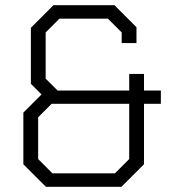

<svg xmlns="http://www.w3.org/2000/svg" viewBox="-20 -720 670 740"><path d="M70 -87V-286L140 -356L99 -397V-613L186 -700H421L506 -615V-554H449V-595L396 -648H209L156 -595V-417L202 -371H478V-435H535V-371H600V-320H535V-87L448 0H157ZM423 -52 478 -107V-320H179L127 -268V-107L182 -52Z"/></svg>

Font: Chakra Petch Light
Style: Regular
Weight: 300
Designer: Katatrad Aksorn Co.,Ltd.
Foundry: Cadson Demak Co.,Ltd.
Version: Version 1.000; ttfautohint (v1.6)